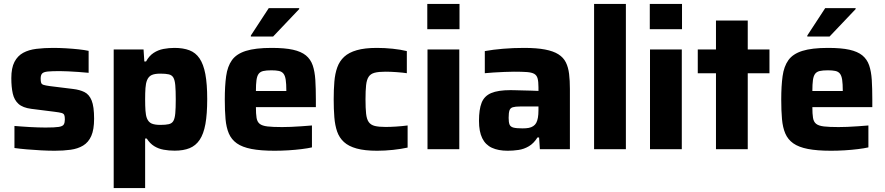

<svg xmlns="http://www.w3.org/2000/svg" viewBox="-20 -763 4528 982"><path d="M260 8Q227.9 8 190.5 6Q153.1 4 117.6 1Q82.2 -2 53.9 -6V-118.8Q70.1 -117.8 90.4 -116Q110.8 -114.2 132.7 -113.2Q154.5 -112.2 175.1 -111.4Q195.6 -110.7 212.7 -110.7Q260 -110.7 280.5 -113.9Q301 -117.2 306.4 -126.7Q311.7 -136.1 311.7 -152.2Q311.7 -167.8 308.6 -175Q305.4 -182.2 294.6 -185.3Q283.7 -188.3 259.3 -191.3L140.3 -206.3Q96.5 -211.9 74.6 -231.7Q52.7 -251.5 45.3 -284.7Q37.9 -318 37.9 -363.3Q37.9 -415.6 54 -446.5Q70.1 -477.4 98.6 -492.9Q127.1 -508.4 166.4 -513.2Q205.7 -518 251.1 -518Q283.2 -518 317.3 -516Q351.4 -514 382.1 -510.7Q412.8 -507.4 433.3 -502.9V-390.6Q408.1 -393.2 380.5 -395Q353 -396.8 328.2 -398.1Q303.5 -399.3 285.7 -399.3Q245.7 -399.3 224.5 -397.2Q203.3 -395.1 195.6 -387.1Q188 -379.2 188 -361.1Q188 -346.7 190.6 -339.3Q193.2 -331.9 203 -328.8Q212.9 -325.7 234.4 -322.7L353.5 -308Q387.8 -304 412 -292Q436.1 -280 448.7 -249.1Q461.3 -218.2 461.3 -155.6Q461.3 -100.3 446.8 -67.5Q432.2 -34.7 405 -18.4Q377.8 -2.1 341.2 2.9Q304.6 8 260 8Z M561.5 199V-510H714.2L718.2 -448.5H726.9Q742.5 -477.2 765.5 -492.3Q788.5 -507.4 816.2 -512.7Q844 -518 872.3 -518Q916.8 -518 948.6 -505.9Q980.5 -493.9 1000.6 -464.3Q1020.7 -434.7 1030.3 -384Q1039.8 -333.3 1039.8 -256.4Q1039.8 -179.6 1030.6 -128.6Q1021.3 -77.6 1001.2 -47.8Q981.2 -18 949.7 -5.2Q918.2 7.6 873.2 7.6Q843.6 7.6 817 2.7Q790.3 -2.1 768.7 -15.5Q747.1 -28.8 730.6 -54.4H722.3V199ZM800.1 -124.2Q827.5 -124.2 843.3 -127.9Q859.2 -131.6 866.6 -144.2Q874.1 -156.9 876.5 -183.2Q878.9 -209.4 878.9 -255Q878.9 -300.6 876.5 -327.1Q874.1 -353.6 866.6 -366.3Q859.2 -379 843.3 -382.7Q827.5 -386.4 800.1 -386.4Q770.8 -386.4 755.2 -378.9Q739.7 -371.5 732.1 -352.8Q725.6 -336.8 724 -312.5Q722.3 -288.2 722.3 -255Q722.3 -220.8 724 -197.1Q725.6 -173.5 731.1 -158.7Q739.1 -138.5 755.2 -131.3Q771.2 -124.2 800.1 -124.2Z M1384.6 8Q1313 8 1265.9 -1.2Q1218.9 -10.4 1191.3 -29.9Q1163.7 -49.4 1150.5 -80.2Q1137.3 -110.9 1133.5 -154.2Q1129.7 -197.4 1129.7 -254Q1129.7 -323.3 1136.6 -373.3Q1143.4 -423.3 1166.3 -455.4Q1189.3 -487.4 1237.7 -502.7Q1286.2 -518 1369.4 -518Q1436.2 -518 1478.3 -508.7Q1520.4 -499.3 1544.5 -479.7Q1568.5 -460 1579.3 -429Q1590 -397.9 1592.8 -354.3Q1595.5 -310.6 1595.5 -254V-215H1288.9Q1288.9 -180.6 1292.2 -160.3Q1295.5 -139.9 1308.2 -129.7Q1320.9 -119.5 1348 -116.3Q1375.2 -113.1 1422.6 -113.1Q1442.4 -113.1 1468.1 -114.1Q1493.8 -115.1 1522.3 -117.2Q1550.8 -119.3 1575.5 -121.3V-9.2Q1554.4 -4.3 1522.5 -0.4Q1490.5 3.6 1454.6 5.8Q1418.6 8 1384.6 8ZM1444.5 -282.3V-297.7Q1444.5 -334 1441.3 -355.2Q1438 -376.5 1429.5 -386.8Q1421.1 -397.1 1406.1 -400.2Q1391.2 -403.4 1368.3 -403.4Q1341.8 -403.4 1326.2 -399.7Q1310.7 -396 1302.7 -385.1Q1294.7 -374.2 1291.8 -353.2Q1288.9 -332.3 1288.9 -297.7H1461.7ZM1263 -576.3V-581.3L1354.6 -721.5H1510.2V-716.5L1377 -576.3Z M1908.8 8Q1845.4 8 1804.2 -3.4Q1763 -14.7 1739.2 -36.6Q1715.3 -58.5 1704.3 -90.2Q1693.3 -121.9 1690 -163.5Q1686.7 -205.2 1686.7 -255.1Q1686.7 -304 1690.1 -345Q1693.4 -386.1 1705 -418.3Q1716.5 -450.5 1740.4 -472.6Q1764.3 -494.7 1804.9 -506.3Q1845.5 -518 1907.7 -518Q1947.7 -518 1988.2 -513.8Q2028.6 -509.6 2060.8 -501.7V-388.6Q2040.5 -391.7 2009.4 -394Q1978.3 -396.3 1951.3 -396.3Q1916.4 -396.3 1896 -390.9Q1875.7 -385.5 1865.7 -370.6Q1855.6 -355.7 1852.5 -327.8Q1849.4 -299.9 1849.4 -255Q1849.4 -209.5 1852.5 -181.3Q1855.6 -153.2 1866 -138.6Q1876.4 -124 1897 -118.8Q1917.6 -113.7 1952.4 -113.7Q1976 -113.7 2006.5 -115.7Q2037 -117.7 2064.8 -121.3V-8.2Q2031.7 -0.9 1989.9 3.6Q1948.1 8 1908.8 8Z M2165.4 -613.5V-743H2330.2V-613.5ZM2166.5 0V-510H2329.1V0Z M2576.8 8Q2528.5 8 2495.8 -7.2Q2463 -22.3 2446.4 -56.2Q2429.8 -90 2429.8 -145Q2429.8 -203.2 2443.3 -237.5Q2456.9 -271.9 2492 -286.9Q2527.2 -302 2591.4 -302Q2600.5 -302 2616.8 -301.5Q2633.2 -301 2654.1 -300.5Q2675.1 -300 2695.8 -299.5Q2716.6 -299 2734 -298V-316.7Q2734 -345.8 2729.6 -361.8Q2725.3 -377.9 2712.4 -385.3Q2699.6 -392.6 2674.7 -394.5Q2649.8 -396.3 2608.7 -396.3Q2586.4 -396.3 2558.7 -395Q2530.9 -393.7 2504.5 -392.2Q2478.1 -390.6 2459.6 -388.6V-501.7Q2501 -509.3 2552.7 -513.6Q2604.3 -518 2660.6 -518Q2724.6 -518 2767.4 -509.8Q2810.2 -501.7 2836 -485.3Q2861.8 -469 2874.2 -443.8Q2886.6 -418.7 2890.7 -384.9Q2894.8 -351.2 2894.8 -308.2V0H2741.2L2737.2 -60H2728.9Q2710.2 -29.8 2685 -15Q2659.8 -0.1 2632 3.9Q2604.1 8 2576.8 8ZM2652.9 -106.4Q2671.1 -106.4 2684.4 -108.9Q2697.6 -111.5 2707.4 -118Q2717.2 -124.5 2722.6 -134.4Q2728.4 -145.4 2731.2 -161.3Q2734 -177.3 2734 -199.3V-218.4H2641.3Q2615.7 -218.4 2602.8 -214.5Q2589.9 -210.7 2585.7 -198.2Q2581.5 -185.6 2581.5 -160.1Q2581.5 -138.2 2586 -126.3Q2590.6 -114.5 2606.1 -110.4Q2621.6 -106.4 2652.9 -106.4Z M3018.5 0V-743H3181.1V0Z M3303.4 -613.5V-743H3468.2V-613.5ZM3304.5 0V-510H3467.1V0Z M3641.9 0V-388.3H3548.8V-510H3641.9V-658H3804.4V-510H3915.5V-388.3H3804.4V0Z M4230.6 8Q4159 8 4111.9 -1.2Q4064.9 -10.4 4037.3 -29.9Q4009.7 -49.4 3996.5 -80.2Q3983.3 -110.9 3979.5 -154.2Q3975.7 -197.4 3975.7 -254Q3975.7 -323.3 3982.6 -373.3Q3989.4 -423.3 4012.3 -455.4Q4035.3 -487.4 4083.7 -502.7Q4132.2 -518 4215.4 -518Q4282.2 -518 4324.3 -508.7Q4366.4 -499.3 4390.5 -479.7Q4414.5 -460 4425.3 -429Q4436 -397.9 4438.8 -354.3Q4441.5 -310.6 4441.5 -254V-215H4134.9Q4134.9 -180.6 4138.2 -160.3Q4141.5 -139.9 4154.2 -129.7Q4166.9 -119.5 4194 -116.3Q4221.2 -113.1 4268.6 -113.1Q4288.4 -113.1 4314.1 -114.1Q4339.8 -115.1 4368.3 -117.2Q4396.8 -119.3 4421.5 -121.3V-9.2Q4400.4 -4.3 4368.5 -0.4Q4336.5 3.6 4300.6 5.8Q4264.6 8 4230.6 8ZM4290.5 -282.3V-297.7Q4290.5 -334 4287.3 -355.2Q4284 -376.5 4275.5 -386.8Q4267.1 -397.1 4252.1 -400.2Q4237.2 -403.4 4214.3 -403.4Q4187.8 -403.4 4172.2 -399.7Q4156.7 -396 4148.7 -385.1Q4140.7 -374.2 4137.8 -353.2Q4134.9 -332.3 4134.9 -297.7H4307.7ZM4109 -576.3V-581.3L4200.6 -721.5H4356.2V-716.5L4223 -576.3Z"/></svg>

Font: Saira Thin
Style: Regular
Weight: 100
Designer: Hector Gatti with collaboration of the Omnibus-Type team
Foundry: Omnibus-Type
Version: Version 1.101